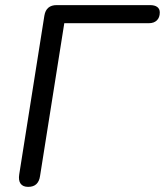

<svg xmlns="http://www.w3.org/2000/svg" viewBox="-20 -725 646 752"><path d="M90.3 6.9Q69.5 6.9 60.5 -5.9Q51.5 -18.7 55.4 -42.6L153.8 -663.7Q157.2 -684.6 169.4 -694.8Q181.5 -705 201.9 -705H567.4Q585.9 -705 595.8 -697.7Q605.8 -690.4 605.8 -676.3Q605.8 -656.4 594.4 -645.2Q582.9 -634.1 563 -634.1H231.8L136.8 -35.3Q133.9 -14.9 122.5 -4Q111.1 6.9 90.3 6.9Z"/></svg>

Font: Nunito ExtraLight
Style: Italic
Weight: 200
Italic angle: -9°
Designer: Vernon Adams
Foundry: Vernon Adams
Version: Version 3.602